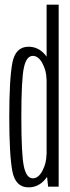

<svg xmlns="http://www.w3.org/2000/svg" viewBox="-20 -805 302 828"><path d="M187.5 0H233V-785H181V-61ZM103 3Q145 3 174.2 -30.8Q203.5 -64.5 203.5 -108.5L180.5 -139.5Q180.5 -102 163.2 -69Q146 -36 121.5 -36Q94 -36 83 -87Q72 -138 72 -300Q72 -462.5 83 -513.2Q94 -564 121.5 -564Q146 -564 163.2 -531.5Q180.5 -499 180.5 -462L203.5 -491.5Q203.5 -535.5 174.2 -569.5Q145 -603.5 103 -603.5Q46.5 -603.5 33.2 -533.5Q20 -463.5 20 -300Q20 -137 33.2 -67Q46.5 3 103 3Z"/></svg>

Font: Anybody ExtraCondensed Light
Style: Regular
Weight: 300
Width: 2
Version: Version 1.113;gftools[0.9.25]